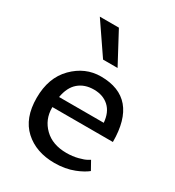

<svg xmlns="http://www.w3.org/2000/svg" viewBox="-189 -897 932 1020"><g transform="rotate(30 277.5 -387.0)"><path d="M301 10Q188 10 117.5 -54.5Q47 -119 47 -243Q47 -367 119 -439.5Q191 -512 287 -512Q515 -512 515 -242H144V-237Q144 -166 194 -117Q244 -68 330 -68Q367 -68 400 -76.5Q433 -85 448 -94L462 -102L491 -50Q488 -48 482.5 -43.5Q477 -39 459 -29Q441 -19 420 -11Q367 10 301 10ZM148 -306H422Q417 -368 381.5 -400.5Q346 -433 289.5 -433Q233 -433 196 -401.5Q159 -370 148 -306ZM239 -784 340 -595H251L122 -784Z"/></g></svg>

Font: Belgrano
Style: Regular
Weight: 400
Version: Version 1.002